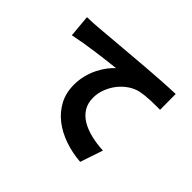

<svg xmlns="http://www.w3.org/2000/svg" viewBox="-160 -978 1276 1276"><g transform="rotate(45 478.0 -340.0)"><path d="M65 -668Q94 -669 121.5 -670Q149 -671 163 -673Q229 -679 333 -687.5Q437 -696 568 -707Q604 -710 641.5 -712.5Q679 -715 715 -717.5Q751 -720 784 -721.5Q817 -723 843 -724L844 -576Q826 -576 802.5 -576Q779 -576 754.5 -575Q730 -574 706.5 -571.5Q683 -569 663 -565Q624 -556 589.5 -532.5Q555 -509 529 -475.5Q503 -442 487.5 -401.5Q472 -361 472 -319Q472 -267 495 -230Q518 -193 558 -169Q598 -145 652 -132Q706 -119 767 -116L713 44Q634 38 563 13.5Q492 -11 438 -53Q384 -95 352.5 -154Q321 -213 321 -289Q321 -338 332.5 -380.5Q344 -423 362 -458.5Q380 -494 401 -521Q422 -548 441 -565Q410 -562 366 -556.5Q322 -551 272.5 -544.5Q223 -538 172.5 -529.5Q122 -521 79 -512Z"/></g></svg>

Font: Kinto Sans Black
Style: Regular
Weight: 900
Designer: Authors: Ryoko NISHIZUKA  (kana & ideographs); Paul D. Hunt (Latin, Greek & Cyrillic); Wenlong ZHANG  (bopomofo); Sandol
Foundry: Adobe Systems Incorporated, ookami Inc.
Version: Version 0.001